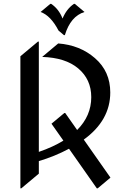

<svg xmlns="http://www.w3.org/2000/svg" viewBox="-20 -977 678 1016"><path d="M87.9 19.5V-679.2L180.7 -756.8H185.5V-173.3Q259.8 -198.7 315.4 -232.9L252.4 -322.3L320.3 -378.9H325.2L388.2 -289.1Q462.9 -363.8 462.9 -462.9Q462.9 -557.1 393.6 -615.2Q326.2 -671.9 203.1 -675.8L288.1 -747.1Q403.3 -738.3 482.4 -669.4Q563.5 -599.1 563.5 -487.8Q563.5 -339.8 423.3 -238.3L564.5 -37.1L497.1 19.5H492.2L345.2 -189.9Q270.5 -149.9 185.5 -124.5V-58.1L92.8 19.5ZM246.1 -956.5H251Q291.5 -929.2 311 -878.9Q332 -929.7 371.1 -956.5H376L427.2 -913.6Q353.5 -891.1 323.2 -791H318.4L289.6 -815.4Q248.5 -894.5 194.8 -913.6Z"/></svg>

Font: Gothica
Style: Book
Weight: 400
Designer: Wojciech Kalinowski "wmk69" (wmk69@o2.pl)
Foundry: Wojciech Kalinowski "wmk69" (wmk69@o2.pl)
Version: Version 2.1.0; 2021-05-14